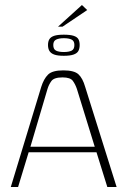

<svg xmlns="http://www.w3.org/2000/svg" viewBox="-20 -744 509 764"><path d="M23 0 144 -398Q154 -430 171 -447Q188 -464 232 -464Q275 -464 292 -448.5Q309 -433 319 -398L444 0H407L364 -138H94L52 0ZM101 -160H357L286 -390Q280 -408 270 -422Q260 -436 229 -436Q195 -436 184.5 -421.5Q174 -407 169 -390ZM234 -522Q209 -522 195.5 -527Q182 -532 176.5 -541.5Q171 -551 171 -565Q171 -579 176.5 -588Q182 -597 195.5 -601.5Q209 -606 234 -606Q259 -606 273 -601.5Q287 -597 292 -588Q297 -579 297 -565Q297 -551 292 -541.5Q287 -532 273 -527Q259 -522 234 -522ZM234 -537Q254 -537 265 -542.5Q276 -548 276 -565Q276 -581 265 -586.5Q254 -592 234 -592Q215 -592 203.5 -586.5Q192 -581 192 -565Q192 -548 203 -542.5Q214 -537 234 -537ZM211 -638 306 -724 327 -704 229 -638Z"/></svg>

Font: Genos ExtraLight
Style: Regular
Weight: 250
Designer: Robert E. Leuschke
Foundry: Robert E. Leuschke
Version: Version 1.010